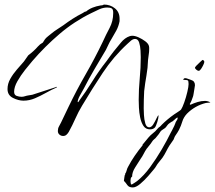

<svg xmlns="http://www.w3.org/2000/svg" viewBox="-20 -556 943 843"><path d="M257 41Q248 41 241 35Q234 29 234 19Q234 8 239 -1Q244 -10 248 -18L281 -87Q316 -160 356 -229.5Q396 -299 431 -372Q445 -403 461 -433Q477 -463 477 -498V-501Q477 -515 470.5 -519Q464 -523 451 -523Q433 -523 415.5 -515Q398 -507 382 -499Q306 -462 241.5 -407Q177 -352 122 -288Q109 -273 90 -249Q71 -225 56.5 -199.5Q42 -174 42 -153Q42 -139 53 -135Q64 -131 75 -131Q82 -131 89.5 -133.5Q97 -136 104 -137Q108 -138 113 -138.5Q118 -139 122 -140L230 -175V-173H229V-172Q206 -162 182 -148.5Q158 -135 133.5 -124.5Q109 -114 83 -114Q61 -114 37 -126Q13 -138 13 -165Q13 -188 25 -209.5Q37 -231 54 -250.5Q71 -270 85 -286Q90 -292 94.5 -299.5Q99 -307 104 -313Q110 -318 116 -322.5Q122 -327 127 -332Q138 -342 146.5 -352Q155 -362 168 -369L177 -383Q181 -389 190.5 -396.5Q200 -404 206 -409Q218 -419 231.5 -427.5Q245 -436 258 -445Q278 -460 299 -473.5Q320 -487 342 -498Q345 -500 348.5 -502Q352 -504 355 -506L356 -504Q370 -516 386.5 -522.5Q403 -529 421 -532Q431 -532 436 -536Q464 -536 484.5 -519.5Q505 -503 505 -474V-463Q501 -441 490.5 -421.5Q480 -402 469 -384Q462 -373 456.5 -361Q451 -349 445 -337Q420 -295 395.5 -253.5Q371 -212 349 -169Q343 -158 332 -138.5Q321 -119 321 -108H325V-110Q357 -153 385.5 -199Q414 -245 448 -288Q456 -299 463.5 -309.5Q471 -320 479 -330Q493 -347 510.5 -368.5Q528 -390 549 -397Q552 -398 555 -398.5Q558 -399 561 -399Q573 -399 588.5 -392Q604 -385 617.5 -375Q631 -365 634 -354Q635 -350 635 -347Q635 -344 635 -340Q635 -328 633 -316.5Q631 -305 630 -293Q629 -258 623 -224.5Q617 -191 613 -156Q612 -137 611.5 -118Q611 -99 611 -80Q611 -72 612 -51.5Q613 -31 618 -14Q623 3 635 3Q645 3 653 -10Q661 -23 667 -36Q673 -49 676 -50V-46Q676 -38 670.5 -20Q665 -2 660 4Q652 12 639 12Q620 12 610 -3Q600 -18 595.5 -40Q591 -62 590 -83.5Q589 -105 589 -117Q589 -164 593.5 -211Q598 -258 598 -305Q598 -315 597 -334Q596 -353 591 -369Q586 -385 573 -385Q564 -385 555 -377.5Q546 -370 540 -364Q478 -307 431 -236Q384 -165 341 -93Q324 -65 311 -35.5Q298 -6 282 23Q278 30 272 35.5Q266 41 257 41ZM852 -245Q848 -245 842 -250Q836 -255 836 -259Q836 -261 843 -268.5Q850 -276 858.5 -283.5Q867 -291 869 -293Q877 -291 877 -284Q877 -280 872.5 -270.5Q868 -261 862.5 -253Q857 -245 852 -245ZM563 267Q546 267 539 256.5Q532 246 524 238Q525 235 526 223Q527 211 530 211L529 208Q534 201 536 192.5Q538 184 542 177Q555 152 571.5 128Q588 104 606 82V79Q615 69 623 58.5Q631 48 641 38Q646 33 651.5 29Q657 25 662 20Q664 18 671 10Q678 2 681 1Q683 -1 686 -3.5Q689 -6 690 -8Q715 -33 745 -54Q748 -56 761 -64.5Q774 -73 775 -75Q781 -84 789 -106.5Q797 -129 802.5 -152.5Q808 -176 808 -187Q808 -201 804.5 -203Q801 -205 791 -205Q788 -205 784 -207V-208L791 -213Q798 -213 805 -210Q812 -207 819 -205Q836 -200 836 -182Q836 -181 834 -168.5Q832 -156 830 -144Q828 -132 827 -131Q824 -122 821 -114.5Q818 -107 813 -99L816 -96Q831 -103 847.5 -108Q864 -113 880 -113Q891 -113 903 -107V-106Q899 -105 894 -105Q889 -105 884 -104Q836 -92 801 -57Q786 -41 780.5 -22.5Q775 -4 766 14Q763 20 759 26Q755 32 751 38Q748 42 746 47Q744 52 742 57L724 83Q716 96 709 110Q702 124 693 137Q689 142 685 147Q681 152 677 157Q671 164 666.5 172Q662 180 656 187Q648 197 631 216.5Q614 236 595.5 251.5Q577 267 563 267ZM559 254Q565 250 571 246.5Q577 243 582 239Q612 215 639 178Q666 141 689.5 101Q713 61 729 28Q731 24 736 15Q741 6 745 -3Q749 -12 749 -14H750Q750 -19 755 -25.5Q760 -32 760 -37Q760 -39 758 -41V-40Q754 -38 745 -29.5Q736 -21 733 -21Q731 -19 728.5 -18Q726 -17 724 -15Q718 -11 714 -5Q710 1 705 6Q701 9 694.5 13Q688 17 685 21Q681 28 677 33Q673 38 668 44Q664 50 657.5 55Q651 60 647 67Q642 75 636 82Q630 89 624 97Q617 107 611 119Q605 131 597 142Q587 158 573.5 179Q560 200 560 220H559Q555 223 554 228Q553 233 553 238Q553 242 553.5 245.5Q554 249 555 253Z"/></svg>

Font: Qwitcher Grypen
Style: Regular
Weight: 400
Designer: Robert E. Leuschke
Foundry: Robert E. Leuschke
Version: Version 1.100; ttfautohint (v1.8.3)